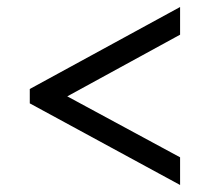

<svg xmlns="http://www.w3.org/2000/svg" viewBox="-20 -632 599 548"><path d="M494 -104 65 -337V-378L494 -612V-533L172 -357L494 -183Z"/></svg>

Font: NotoSerifTamilSlanted
Style: Italic
Weight: 400
Italic angle: -12°
Designer: Indian Type Foundry, Tom Grace, and the Monotype Design Team
Foundry: Monotype Imaging Inc.
Version: Version 2.001